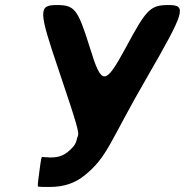

<svg xmlns="http://www.w3.org/2000/svg" viewBox="-20 -731 733 761"><path d="M166 10H178C236 10 279 -7 313 -34C408 -110 412 -165 563 -425C713 -685 721 -711 649 -711C576 -711 561 -696 479 -543C396 -390 383 -390 336 -543C288 -696 276 -711 204 -711C132 -711 133 -688 211 -458C289 -227 295 -203 288 -190C281 -176 289 -160 245 -126C229 -114 210 -107 183 -107H175L163 -108H158C153 -108 152 -109 148 -109C144 -109 143 -104 136 -51C129 3 128 8 133 9C138 9 139 9 152 10Z"/></svg>

Font: Asimov Print
Style: AIt
Weight: 500
Designer: Google
Version: Version 2.000980: 2014